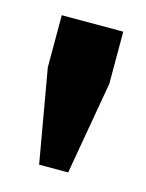

<svg xmlns="http://www.w3.org/2000/svg" viewBox="-60 -770 287 377"><g transform="rotate(15 83.5 -581.5)"><path d="M54 -434 21 -623V-729H146V-623L113 -434Z"/></g></svg>

Font: Mona Sans Condensed
Style: Bold
Weight: 700
Width: 3
Designer: Deni Anggara
Foundry: GitHub
Version: Version 2.000